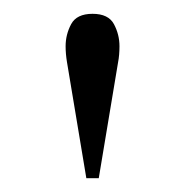

<svg xmlns="http://www.w3.org/2000/svg" viewBox="-20 -730 268 278"><path d="M151 -640 123 -472H105L77 -640Q75 -652 75 -663Q75 -680 83 -695Q91 -710 114 -710Q137 -710 145 -695Q153 -680 153 -663Q153 -657 152.5 -651Q152 -645 151 -640Z"/></svg>

Font: Aboreto
Style: Regular
Weight: 400
Designer: Dominik Jáger
Foundry: Dominik Jáger
Version: Version 1.001; ttfautohint (v1.8.4.7-5d5b)